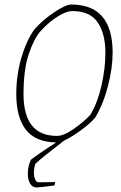

<svg xmlns="http://www.w3.org/2000/svg" viewBox="-20 -621 536 849"><path d="M478 -388Q478 -321 457.5 -241Q437 -161 401 -101Q378 -74 336.5 -44Q295 -14 263 1L230 27Q138 98 136 105Q130 123 130 143Q130 160 135.5 172.5Q141 185 150 185L224 184L221 199Q154 208 142 208Q123 208 113 190.5Q103 173 103 147Q103 113 117 85Q156 55 228 9Q136 7 94 -48Q52 -103 52 -204Q52 -288 74 -364Q96 -440 132 -491Q168 -532 219.5 -566.5Q271 -601 295 -601Q478 -601 478 -388ZM446 -387Q446 -472 412 -522Q378 -572 301 -572Q269 -572 223 -540Q189 -516 160 -484Q131 -452 107.5 -383Q84 -314 84 -205Q84 -20 232 -20Q262 -20 307.5 -52Q353 -84 380 -114Q412 -168 429 -243.5Q446 -319 446 -387Z"/></svg>

Font: Grenze Thin
Style: Italic
Weight: 250
Italic angle: -10°
Designer: Renata Polastri
Foundry: Omnibus-Type
Version: Version 1.002; ttfautohint (v1.8)